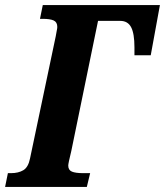

<svg xmlns="http://www.w3.org/2000/svg" viewBox="-40 -734 648 754"><path d="M-9 -54H3Q32 -54 51.5 -65.5Q71 -77 78 -112L179 -592Q180 -600 182.5 -611.5Q185 -623 185 -628Q185 -647 171 -653.5Q157 -660 128 -660H117L128 -714H588L552 -517H488V-548Q488 -602 475 -627Q462 -652 432 -652H345L240 -141Q228 -92 228 -84Q228 -66 242.5 -60Q257 -54 287 -54H314L301 0H-20Z"/></svg>

Font: Noto Serif CondExtraBold
Style: Italic
Weight: 800
Width: 3
Italic angle: -12°
Designer: Monotype Design Team
Foundry: Monotype Imaging Inc.
Version: Version 1.001